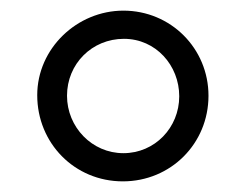

<svg xmlns="http://www.w3.org/2000/svg" viewBox="-20 -728 462 361"><path d="M372 -548C372 -637 301 -708 212 -708C125 -708 50 -637 50 -549C50 -459 120 -387 211 -387C301 -387 372 -458 372 -548ZM317 -547C317 -488 271 -440 212 -440C153 -440 106 -489 106 -548C106 -608 153 -655 213 -655C273 -655 317 -605 317 -547Z"/></svg>

Font: Mesarto
Style: Regular
Weight: 700
Designer: Mohamed Gaber
Foundry: Kief Type Foundry
Version: Version 2.020